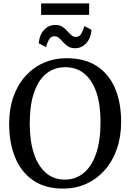

<svg xmlns="http://www.w3.org/2000/svg" viewBox="-20 -1092 762 1123"><path d="M354.5 11Q247.5 12.5 176 -35.8Q104.5 -84 69 -170Q33.5 -256 33.5 -367.5Q33.5 -455.5 58.5 -526.2Q83.5 -597 129.2 -647.5Q175 -698 236.2 -724.8Q297.5 -751.5 369.5 -751.5Q475.5 -751.5 546.2 -705.5Q617 -659.5 652.8 -575.8Q688.5 -492 688.5 -379.5Q688.5 -292 663.5 -220.5Q638.5 -149 593.5 -97.8Q548.5 -46.5 487.5 -18.2Q426.5 10 354.5 11ZM359 -41.5Q422 -41.5 468.8 -79.5Q515.5 -117.5 541.8 -192.8Q568 -268 568 -379.5Q568 -479.5 544 -551Q520 -622.5 473.8 -660.8Q427.5 -699 361.5 -699Q299 -699 252.2 -662.5Q205.5 -626 179.8 -552.5Q154 -479 154 -367.5Q154 -268 178 -194.8Q202 -121.5 247.8 -81.5Q293.5 -41.5 359 -41.5ZM419.5 -810Q394 -810 377.8 -820.8Q361.5 -831.5 349.5 -845.2Q337.5 -859 325.8 -869.5Q314 -880 298 -880Q277.5 -880 266.8 -861Q256 -842 249 -816.5L206.5 -839Q211.5 -890 238.5 -918Q265.5 -946 303 -946Q328.5 -946 344.8 -935.5Q361 -925 373 -911.2Q385 -897.5 396.8 -886.8Q408.5 -876 424 -876Q444.5 -876 455.5 -895.2Q466.5 -914.5 473.5 -939.5L515.5 -917.5Q510.5 -866.5 483.5 -838.2Q456.5 -810 419.5 -810ZM501.5 -1072V-1005H220.5V-1072Z"/></svg>

Font: Merriweather Light 18pt
Style: Regular
Weight: 400
Version: Version 2.100